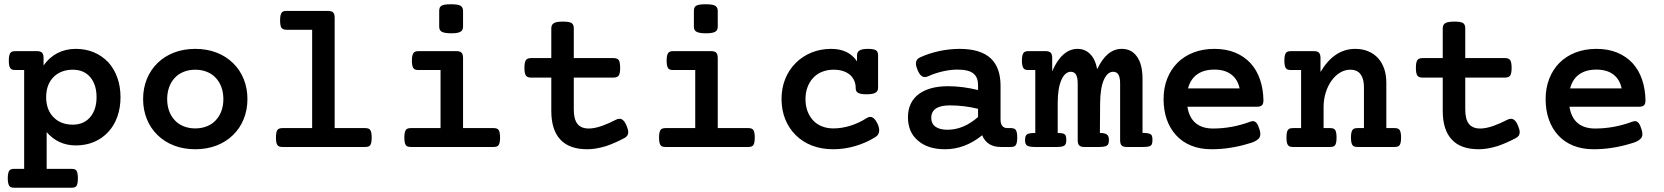

<svg xmlns="http://www.w3.org/2000/svg" viewBox="-20 -692 7835 904"><path d="M93.8 -362.3H52.2Q43 -362.3 37.4 -364.3Q31.7 -366.2 28.3 -371.6Q21.5 -380.4 21.5 -406.7Q21.5 -432.6 28.8 -442.9Q32.2 -447.3 37.8 -449.2Q43.5 -451.2 52.2 -451.2H154.3Q170.9 -451.2 178 -443.8Q185.1 -436.5 185.1 -419.4V-383.8Q211.9 -421.9 250.5 -441.9Q289.1 -461.9 336.9 -461.9Q383.3 -461.9 422.1 -445.6Q460.9 -429.2 489.7 -398.9Q517.6 -368.2 532.5 -326.2Q547.4 -284.2 547.4 -234.4Q547.4 -184.6 532.5 -142.6Q517.6 -100.6 489.7 -70.8Q461.4 -40 422.6 -23.7Q383.8 -7.3 336.9 -7.3Q254.4 -7.3 199.7 -69.8V103H315.9Q325.2 103 331.1 105Q336.9 106.9 340.3 111.8Q346.7 121.6 346.7 147.5Q346.7 173.3 340.3 183.1Q336.9 188 331.1 189.9Q325.2 191.9 315.9 191.9H47.4Q38.6 191.9 33 189.9Q27.3 188 23.9 183.6Q16.6 173.3 16.6 147.5Q16.6 121.6 23.9 111.3Q27.3 106.9 33 105Q38.6 103 47.4 103H93.8ZM233.9 -138.2Q250.5 -121.6 273.2 -113.3Q295.9 -105 322.3 -105Q350.1 -105 371.8 -115.2Q393.6 -125.5 408.2 -145Q434.6 -179.7 434.6 -234.4Q434.6 -292 406.2 -327.1Q376.5 -363.8 322.3 -363.8Q295.9 -363.8 273.2 -355.5Q250.5 -347.2 233.9 -331.1Q216.3 -314.5 206.8 -290Q197.3 -265.6 197.3 -234.4Q197.3 -203.6 206.8 -179.2Q216.3 -154.8 233.9 -138.2Z M721.7 -395Q754.4 -427.2 799.8 -444.6Q845.2 -461.9 899.4 -461.9Q953.6 -461.9 999 -444.6Q1044.4 -427.2 1077.1 -395Q1109.9 -363.3 1127.4 -319.8Q1145 -276.4 1145 -225.6Q1145 -174.8 1127.4 -131.3Q1109.9 -87.9 1077.1 -56.2Q1044.4 -23.9 999 -6.6Q953.6 10.7 899.4 10.7Q845.2 10.7 799.8 -6.6Q754.4 -23.9 721.7 -56.2Q689 -87.9 671.4 -131.3Q653.8 -174.8 653.8 -225.6Q653.8 -276.4 671.4 -319.8Q689 -363.3 721.7 -395ZM803.2 -125.5Q820.3 -106.9 845.2 -97.2Q870.1 -87.4 899.4 -87.4Q928.7 -87.4 953.6 -97.2Q978.5 -106.9 995.6 -125.5Q1013.2 -144 1022.5 -169.4Q1031.7 -194.8 1031.7 -225.6Q1031.7 -255.9 1022.5 -281.5Q1013.2 -307.1 995.6 -325.7Q978.5 -344.2 953.6 -354Q928.7 -363.8 899.4 -363.8Q870.1 -363.8 845.2 -354Q820.3 -344.2 803.2 -325.7Q785.6 -307.1 776.4 -281.5Q767.1 -255.9 767.1 -225.6Q767.1 -194.8 776.4 -169.4Q785.6 -144 803.2 -125.5Z M1449.7 -551.8H1329.6Q1312 -551.8 1305.2 -561Q1298.8 -570.8 1298.8 -596.2Q1298.8 -622.1 1305.7 -631.8Q1309.1 -636.7 1314.9 -638.7Q1320.8 -640.6 1329.6 -640.6H1524.9Q1541.5 -640.6 1548.6 -633.3Q1555.7 -626 1555.7 -608.9V-88.9H1699.2Q1708 -88.9 1713.9 -86.9Q1719.7 -85 1723.1 -80.1Q1730 -70.3 1730 -44.4Q1730 -18.6 1723.6 -9.3Q1720.2 -3.9 1714.4 -2Q1708.5 0 1699.2 0H1310.1Q1300.8 0 1294.9 -2.2Q1289.1 -4.4 1285.6 -9.8Q1279.3 -19 1279.3 -44.4Q1279.3 -70.3 1286.1 -80.1Q1290 -85 1295.7 -86.9Q1301.3 -88.9 1310.1 -88.9H1449.7Z M2160.2 -566.4Q2160.2 -548.8 2147.9 -542.5Q2136.2 -535.2 2104.5 -535.2Q2074.7 -535.2 2061 -542Q2047.9 -548.3 2047.9 -566.4V-641.1Q2047.9 -650.4 2050.8 -656.5Q2053.7 -662.6 2060.5 -666Q2071.8 -671.9 2103 -671.9Q2135.3 -671.9 2147.5 -665.5Q2160.2 -657.7 2160.2 -641.1ZM2054.2 -362.3H1950.2Q1941.4 -362.3 1935.5 -364.3Q1929.7 -366.2 1926.3 -371.1Q1919.4 -381.8 1919.4 -406.7Q1919.4 -432.1 1926.8 -442.4Q1930.2 -447.3 1935.8 -449.2Q1941.4 -451.2 1950.2 -451.2H2129.4Q2146 -451.2 2153.1 -443.8Q2160.2 -436.5 2160.2 -419.4V-88.9H2303.7Q2312.5 -88.9 2318.4 -86.9Q2324.2 -85 2327.6 -80.1Q2334.5 -70.3 2334.5 -44.4Q2334.5 -18.6 2327.6 -8.8Q2324.2 -3.9 2318.4 -2Q2312.5 0 2303.7 0H1914.6Q1905.3 0 1899.7 -2Q1894 -3.9 1890.6 -8.8Q1883.8 -18.6 1883.8 -44.4Q1883.8 -70.3 1891.1 -80.6Q1894.5 -85 1900.1 -86.9Q1905.8 -88.9 1914.6 -88.9H2054.2Z M2575.7 -418.5V-559.1Q2575.7 -576.7 2589.4 -584Q2601.6 -590.3 2630.9 -590.3Q2659.2 -590.3 2670.4 -584Q2681.6 -577.1 2681.6 -559.1V-418.5H2869.1Q2886.2 -418.5 2893.1 -409.2Q2899.9 -398.9 2899.9 -372.6Q2899.9 -347.7 2894 -337.4Q2887.2 -326.7 2869.1 -326.7H2681.6V-176.8Q2681.6 -130.4 2698.7 -108.9Q2715.8 -86.9 2752.4 -86.9Q2778.3 -86.9 2814 -99.1Q2846.2 -110.8 2880.4 -128.4Q2888.7 -132.8 2896.5 -132.8Q2902.3 -132.8 2906.2 -130.9Q2919.4 -125.5 2929.7 -101.1Q2938 -81.5 2938 -69.8Q2938 -60.1 2933.3 -53.2Q2928.7 -46.4 2918.9 -41.5Q2876 -18.6 2834.5 -4.4Q2785.6 10.7 2745.1 10.7Q2659.2 10.7 2617.2 -36.1Q2575.7 -81.1 2575.7 -170.4V-326.7H2480Q2462.4 -326.7 2456.1 -336.4Q2449.2 -346.2 2449.2 -372.6Q2449.2 -398.9 2456.1 -408.7Q2462.4 -418.5 2480 -418.5Z M3359.4 -566.4Q3359.4 -548.8 3347.2 -542.5Q3335.4 -535.2 3303.7 -535.2Q3273.9 -535.2 3260.3 -542Q3247.1 -548.3 3247.1 -566.4V-641.1Q3247.1 -650.4 3250 -656.5Q3252.9 -662.6 3259.8 -666Q3271 -671.9 3302.2 -671.9Q3334.5 -671.9 3346.7 -665.5Q3359.4 -657.7 3359.4 -641.1ZM3253.4 -362.3H3149.4Q3140.6 -362.3 3134.8 -364.3Q3128.9 -366.2 3125.5 -371.1Q3118.7 -381.8 3118.7 -406.7Q3118.7 -432.1 3126 -442.4Q3129.4 -447.3 3135 -449.2Q3140.6 -451.2 3149.4 -451.2H3328.6Q3345.2 -451.2 3352.3 -443.8Q3359.4 -436.5 3359.4 -419.4V-88.9H3502.9Q3511.7 -88.9 3517.6 -86.9Q3523.4 -85 3526.9 -80.1Q3533.7 -70.3 3533.7 -44.4Q3533.7 -18.6 3526.9 -8.8Q3523.4 -3.9 3517.6 -2Q3511.7 0 3502.9 0H3113.8Q3104.5 0 3098.9 -2Q3093.3 -3.9 3089.8 -8.8Q3083 -18.6 3083 -44.4Q3083 -70.3 3090.3 -80.6Q3093.8 -85 3099.4 -86.9Q3105 -88.9 3113.8 -88.9H3253.4Z M3982.9 -338.9Q3954.1 -363.8 3904.8 -363.8Q3875.5 -363.8 3850.8 -354Q3826.2 -344.2 3809.1 -325.7Q3791.5 -307.1 3782 -281.5Q3772.5 -255.9 3772.5 -225.6Q3772.5 -194.8 3781.7 -169.4Q3791 -144 3808.1 -125.5Q3825.2 -106.9 3849.6 -97.2Q3874 -87.4 3903.3 -87.4Q3943.4 -87.4 3983.4 -99.9Q4023.4 -112.3 4060.1 -135.7Q4068.8 -141.6 4077.6 -141.6Q4096.2 -141.6 4111.8 -109.4Q4119.6 -91.8 4119.6 -78.1Q4119.6 -57.1 4100.6 -45.9Q4057.1 -19 4006.3 -4.2Q3955.6 10.7 3903.3 10.7Q3848.1 10.7 3803.2 -6.6Q3758.3 -23.9 3726.1 -56.2Q3693.8 -88.4 3676.8 -131.6Q3659.7 -174.8 3659.7 -225.6Q3659.7 -276.9 3677 -320.1Q3694.3 -363.3 3726.6 -395.5Q3758.3 -427.2 3801 -444.6Q3843.8 -461.9 3893.6 -461.9Q3975.6 -461.9 4015.1 -403.3V-430.7Q4015.1 -447.3 4027.3 -454.6Q4039.6 -461.9 4066.9 -461.9Q4094.2 -461.9 4104.5 -455.1Q4109.9 -451.7 4112.1 -445.8Q4114.3 -439.9 4114.3 -430.7V-279.3Q4114.3 -261.7 4101.6 -255.4Q4089.4 -248 4059.1 -248Q4029.8 -248 4018.6 -255.9Q4013.2 -259.3 4011 -264.9Q4008.8 -270.5 4008.8 -279.3Q4008.8 -296.9 4002.2 -312Q3995.6 -327.1 3982.9 -338.9Z M4738.8 -88.9Q4747.6 -88.9 4753.4 -86.9Q4759.3 -85 4762.7 -80.1Q4769.5 -70.3 4769.5 -44.4Q4769.5 -18.6 4762.7 -8.8Q4759.3 -3.9 4753.4 -2Q4747.6 0 4738.8 0H4691.9Q4663.1 0 4641.1 -11.7Q4615.7 -26.4 4604.5 -55.2Q4523.4 10.7 4429.7 10.7Q4348.6 10.7 4302.2 -29.8Q4278.8 -49.3 4266.8 -77.1Q4254.9 -105 4254.9 -140.1Q4254.9 -175.8 4268.3 -203.6Q4281.7 -231.4 4307.1 -250Q4357.4 -286.1 4443.4 -286.1Q4511.2 -286.1 4585 -268.1V-291Q4585 -327.1 4564.9 -344.2Q4543.5 -364.3 4488.3 -364.3Q4455.6 -364.3 4419.2 -356Q4382.8 -347.7 4350.1 -333Q4341.3 -329.1 4334.5 -329.1Q4328.6 -329.1 4322.8 -332Q4310.5 -338.4 4300.8 -360.8Q4292.5 -380.4 4292.5 -393.1Q4292.5 -412.6 4311 -421.4Q4354 -441.4 4404.8 -452.1Q4453.6 -461.9 4497.6 -461.9Q4597.7 -461.9 4645.5 -416.5Q4690.9 -373 4690.9 -288.1V-129.4Q4690.9 -109.9 4699 -99.4Q4707 -88.9 4723.1 -88.9ZM4585 -179.7Q4520 -195.8 4451.7 -195.8Q4411.6 -195.8 4388.7 -182.6Q4364.7 -167.5 4364.7 -137.2Q4364.7 -109.9 4384.5 -95.5Q4404.3 -81.1 4440.9 -81.1Q4516.6 -81.1 4585 -141.1Z M4934.1 -356.4Q4956.5 -408.7 4986.8 -435.3Q5017.1 -461.9 5053.2 -461.9Q5088.4 -461.9 5112.3 -438Q5136.7 -414.1 5146 -366.2Q5190.9 -461.9 5261.2 -461.9Q5306.6 -461.9 5331.5 -427.7Q5359.4 -391.6 5359.4 -319.8V-66.4Q5380.4 -66.4 5390.1 -63.2Q5399.9 -60.1 5403.1 -53.5Q5406.2 -46.9 5406.2 -33.2Q5406.2 -19 5402.8 -12.2Q5399.4 -5.4 5390.1 -2.7Q5380.9 0 5361.3 0H5284.7Q5268.1 0 5261 -7.3Q5253.9 -14.6 5253.9 -31.7V-298.3Q5253.9 -326.7 5246.1 -340.3Q5238.3 -354 5221.2 -354Q5194.3 -354 5177.2 -315.9Q5160.6 -278.8 5159.7 -205.6L5158.7 -65.9Q5183.1 -65.9 5192.1 -58.3Q5201.2 -50.8 5201.2 -33.2Q5201.2 -19.5 5197.3 -12.7Q5193.4 -5.9 5184.3 -3.2Q5175.3 -0.5 5157.7 0H5085Q5068.4 0 5061.3 -7.3Q5054.2 -14.6 5054.2 -31.7V-298.3Q5054.2 -326.7 5046.4 -340.3Q5038.6 -354 5021.5 -354Q4994.6 -354 4977.5 -315.9Q4960 -276.9 4960 -205.6V-65.9Q4977.5 -65.9 4986.1 -63Q4994.6 -60.1 4997.6 -53.2Q5000.5 -46.4 5000.5 -32.2Q5000.5 -12.2 4990.7 -6.1Q4981 0 4955.6 0H4854.5Q4827.1 0 4816.7 -6.1Q4806.2 -12.2 4806.2 -32.2Q4806.2 -46.4 4810.3 -53.5Q4814.5 -60.5 4824.5 -63.2Q4834.5 -65.9 4854.5 -65.9V-362.3H4822.3Q4813 -362.3 4807.4 -364.3Q4801.8 -366.2 4798.3 -371.6Q4791.5 -382.3 4791.5 -406.7Q4791.5 -431.2 4798.3 -441.9Q4801.8 -447.3 4807.6 -449.2Q4813.5 -451.2 4822.3 -451.2H4903.3Q4919.9 -451.2 4927 -443.8Q4934.1 -436.5 4934.1 -419.4Z M5570.8 -189.5Q5578.6 -138.7 5609.1 -112.8Q5639.6 -86.9 5691.4 -86.9Q5779.8 -86.9 5865.7 -118.7Q5873 -121.6 5878.9 -121.6Q5889.2 -121.6 5896.5 -112.5Q5903.8 -103.5 5909.7 -84Q5914.1 -70.8 5914.1 -61Q5914.1 -47.4 5906.2 -39.1Q5890.6 -23.9 5860.8 -16.6Q5772.5 10.7 5684.6 10.7Q5630.9 10.7 5588.6 -6.3Q5546.4 -23.4 5517.6 -55.2Q5488.8 -86.4 5473.6 -129.6Q5458.5 -172.9 5458.5 -225.6Q5458.5 -277.3 5475.3 -320.8Q5492.2 -364.3 5523.4 -396Q5555.2 -427.7 5599.4 -444.8Q5643.6 -461.9 5697.8 -461.9Q5752.9 -461.9 5795.9 -444.1Q5838.9 -426.3 5868.7 -393.6Q5897.5 -361.8 5912.6 -317.4Q5927.7 -272.9 5928.7 -219.7Q5928.7 -203.1 5921.6 -196.3Q5914.6 -189.5 5897.9 -189.5ZM5816.4 -275.9Q5807.6 -318.4 5777.3 -341.3Q5747.1 -364.3 5697.8 -364.3Q5647.9 -364.3 5616.5 -341.8Q5585 -319.3 5573.7 -275.9Z M6106 -362.3H6058.1Q6049.3 -362.3 6043.5 -364.3Q6037.6 -366.2 6034.2 -371.1Q6027.3 -380.9 6027.3 -406.7Q6027.3 -432.6 6034.2 -442.4Q6037.6 -447.3 6043.5 -449.2Q6049.3 -451.2 6058.1 -451.2H6166.5Q6183.1 -451.2 6190.2 -443.8Q6197.3 -436.5 6197.3 -419.4V-353Q6261.7 -461.9 6360.8 -461.9Q6394 -461.9 6421.1 -450.9Q6448.2 -439.9 6467.8 -418.9Q6486.8 -398.4 6497.1 -368.7Q6507.3 -338.9 6507.3 -302.7V-88.9H6545.9Q6554.7 -88.9 6560.5 -86.9Q6566.4 -85 6569.8 -80.1Q6576.7 -70.3 6576.7 -44.4Q6576.7 -19 6570.3 -9.3Q6566.9 -3.9 6561 -2Q6555.2 0 6545.9 0H6371.6Q6362.3 0 6356.4 -2.2Q6350.6 -4.4 6347.2 -9.8Q6340.8 -19.5 6340.8 -44.4Q6340.8 -70.3 6348.1 -80.6Q6351.6 -85 6357.2 -86.9Q6362.8 -88.9 6371.6 -88.9H6401.9V-281.2Q6401.9 -316.9 6389.2 -337.4Q6374 -363.8 6337.4 -363.8Q6312.5 -363.8 6289.8 -350.3Q6267.1 -336.9 6249.5 -312.5Q6231.9 -288.1 6221.9 -255.9Q6211.9 -223.6 6211.9 -188.5V-88.9H6242.2Q6251.5 -88.9 6257.3 -86.9Q6263.2 -85 6266.6 -79.6Q6272.9 -69.8 6272.9 -44.4Q6272.9 -18.6 6266.6 -9.3Q6263.2 -3.9 6257.3 -2Q6251.5 0 6242.2 0H6067.9Q6058.6 0 6052.7 -2.2Q6046.9 -4.4 6043.5 -9.8Q6037.1 -19 6037.1 -44.4Q6037.1 -70.3 6043.9 -80.1Q6047.4 -85 6053 -86.9Q6058.6 -88.9 6067.9 -88.9H6106Z M6772.9 -418.5V-559.1Q6772.9 -576.7 6786.6 -584Q6798.8 -590.3 6828.1 -590.3Q6856.4 -590.3 6867.7 -584Q6878.9 -577.1 6878.9 -559.1V-418.5H7066.4Q7083.5 -418.5 7090.3 -409.2Q7097.2 -398.9 7097.2 -372.6Q7097.2 -347.7 7091.3 -337.4Q7084.5 -326.7 7066.4 -326.7H6878.9V-176.8Q6878.9 -130.4 6896 -108.9Q6913.1 -86.9 6949.7 -86.9Q6975.6 -86.9 7011.2 -99.1Q7043.5 -110.8 7077.6 -128.4Q7085.9 -132.8 7093.8 -132.8Q7099.6 -132.8 7103.5 -130.9Q7116.7 -125.5 7127 -101.1Q7135.3 -81.5 7135.3 -69.8Q7135.3 -60.1 7130.6 -53.2Q7126 -46.4 7116.2 -41.5Q7073.2 -18.6 7031.7 -4.4Q6982.9 10.7 6942.4 10.7Q6856.4 10.7 6814.5 -36.1Q6772.9 -81.1 6772.9 -170.4V-326.7H6677.2Q6659.7 -326.7 6653.3 -336.4Q6646.5 -346.2 6646.5 -372.6Q6646.5 -398.9 6653.3 -408.7Q6659.7 -418.5 6677.2 -418.5Z M7369.6 -189.5Q7377.4 -138.7 7408 -112.8Q7438.5 -86.9 7490.2 -86.9Q7578.6 -86.9 7664.6 -118.7Q7671.9 -121.6 7677.7 -121.6Q7688 -121.6 7695.3 -112.5Q7702.6 -103.5 7708.5 -84Q7712.9 -70.8 7712.9 -61Q7712.9 -47.4 7705.1 -39.1Q7689.5 -23.9 7659.7 -16.6Q7571.3 10.7 7483.4 10.7Q7429.7 10.7 7387.5 -6.3Q7345.2 -23.4 7316.4 -55.2Q7287.6 -86.4 7272.5 -129.6Q7257.3 -172.9 7257.3 -225.6Q7257.3 -277.3 7274.2 -320.8Q7291 -364.3 7322.3 -396Q7354 -427.7 7398.2 -444.8Q7442.4 -461.9 7496.6 -461.9Q7551.8 -461.9 7594.7 -444.1Q7637.7 -426.3 7667.5 -393.6Q7696.3 -361.8 7711.4 -317.4Q7726.6 -272.9 7727.5 -219.7Q7727.5 -203.1 7720.5 -196.3Q7713.4 -189.5 7696.8 -189.5ZM7615.2 -275.9Q7606.4 -318.4 7576.2 -341.3Q7545.9 -364.3 7496.6 -364.3Q7446.8 -364.3 7415.3 -341.8Q7383.8 -319.3 7372.6 -275.9Z"/></svg>

Font: Courier Prime SemiBold
Style: Regular
Weight: 600
Designer: Alan Dague-Greene
Foundry: Quote-Unquote Apps
Version: Version 1.202